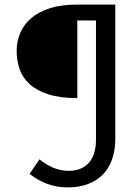

<svg xmlns="http://www.w3.org/2000/svg" viewBox="-20 -710 590 844"><path d="M319.8 -278.8Q244.1 -278.8 193.1 -295.2Q142.1 -311.5 110.8 -339.6Q79.6 -367.7 66.4 -405.5Q53.2 -443.4 53.2 -485.8Q53.2 -528.3 69.1 -565.4Q85 -602.5 117.4 -630.4Q149.9 -658.2 199.7 -674.1Q249.5 -689.9 317.9 -689.9H486.8V-100.1Q486.8 -48.8 472.4 -8.8Q458 31.2 430.9 58.3Q403.8 85.4 365 99.6Q326.2 113.8 277.8 113.8Q229.5 113.8 187.5 98.1Q145.5 82.5 109.9 54.2L153.8 -9.8Q179.7 12.7 213.1 26.9Q246.6 41 282.2 41Q337.9 41 369.9 6.3Q401.9 -28.3 401.9 -97.2V-620.1H319.8Z"/></svg>

Font: Code New Roman
Style: Regular
Weight: 400
Monospace: yes
Designer: Sam Radian
Foundry: Code New Roman
Version: Version 2.00 November 29, 2014